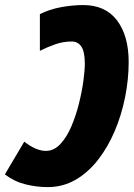

<svg xmlns="http://www.w3.org/2000/svg" viewBox="-48 -744 540 774"><path d="M287.1 -723.6Q377.4 -723.6 424.1 -661.4Q470.7 -599.1 470.7 -494.6Q470.7 -423.8 456.3 -352.1Q441.9 -280.3 414.3 -215.3Q386.7 -150.4 346.9 -99.4Q307.1 -48.3 256.1 -19Q205.1 10.3 144 10.3Q99.1 10.3 54.2 -1Q9.3 -12.2 -28.3 -41L49.8 -172.9Q97.7 -135.7 136.7 -135.7Q169.4 -135.7 195.1 -163.1Q220.7 -190.4 239.3 -233.6Q257.8 -276.9 270 -325.4Q282.2 -374 288.1 -417.2Q293.9 -460.4 293.9 -486.8Q293.9 -535.6 280 -556.2Q266.1 -576.7 240.7 -576.7Q207.5 -576.7 175.5 -565.7Q143.6 -554.7 112.8 -539.1V-687Q151.4 -706.5 198.2 -715.1Q245.1 -723.6 287.1 -723.6Z"/></svg>

Font: Open Sans Condensed ExtraBold
Style: Italic
Weight: 800
Width: 3
Italic angle: -12°
Designer: Monotype Design Team
Foundry: Monotype Imaging Inc.
Version: Version 3.003; ttfautohint (v1.8.4)